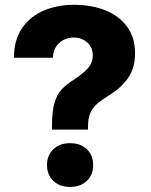

<svg xmlns="http://www.w3.org/2000/svg" viewBox="-20 -757 620 788"><path d="M193.4 -225.1V-241.2Q193.4 -300.3 203.6 -335Q213.9 -369.6 233.6 -390.6Q253.4 -411.6 283.2 -430.2Q316.9 -451.7 338.9 -474.9Q360.8 -498 360.8 -530.3Q360.8 -552.2 350.3 -568.4Q339.8 -584.5 322 -593.8Q304.2 -603 282.2 -603Q259.8 -603 240.5 -593Q221.2 -583 209.5 -564.5Q197.8 -545.9 197.3 -520H37.1Q37.6 -593.8 70.8 -641.8Q104 -689.9 159.7 -713.6Q215.3 -737.3 283.2 -737.3Q356.4 -737.3 413.1 -714.4Q469.7 -691.4 502 -647Q534.2 -602.5 534.2 -539.1Q534.2 -476.6 504.2 -434.8Q474.1 -393.1 423.3 -363.3Q396.5 -346.7 377.9 -330.3Q359.4 -314 350.3 -292.7Q341.3 -271.5 341.3 -240.2V-225.1ZM267.6 10.3Q225.6 10.3 199.2 -14.4Q172.9 -39.1 172.9 -79.6Q172.9 -120.1 199.2 -144.8Q225.6 -169.4 267.6 -169.4Q310.1 -169.4 336.2 -144.8Q362.3 -120.1 362.3 -79.6Q362.3 -39.1 336.2 -14.4Q310.1 10.3 267.6 10.3Z"/></svg>

Font: Inter 16pt ExtraBold
Style: Regular
Weight: 800
Version: Version 4.001;git-66647c0bb